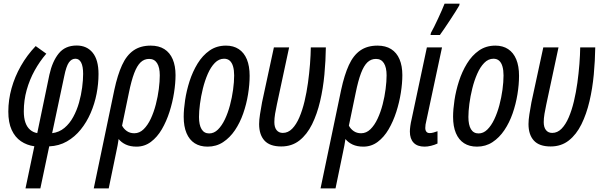

<svg xmlns="http://www.w3.org/2000/svg" viewBox="-20 -799 3325 1059"><path d="M120.6 240.2 169.4 7.8Q127.9 2 95.5 -20Q63 -42 44.4 -82.5Q25.9 -123 25.9 -183.6Q25.9 -248 43.7 -312Q61.5 -376 95.2 -435.3Q128.9 -494.6 176.8 -544.9L235.4 -502.9Q199.2 -460.9 171.1 -410.2Q143.1 -359.4 127.2 -302.7Q111.3 -246.1 111.3 -185.1Q111.3 -148.4 120.1 -123.3Q128.9 -98.1 145.8 -83.5Q162.6 -68.8 185.5 -64.9L252.4 -386.7Q268.6 -460.4 304 -504.2Q339.4 -547.9 402.8 -547.9Q459 -547.9 491.2 -508.3Q523.4 -468.8 523.4 -390.6Q523.4 -336.9 512.7 -281.7Q502 -226.6 480 -175.8Q458 -125 425.3 -84.5Q392.6 -43.9 349.1 -19Q305.7 5.9 251.5 8.3L202.6 240.2ZM267.6 -64.5Q306.6 -69.3 335.4 -93.5Q364.3 -117.7 384 -154.1Q403.8 -190.4 415.8 -232.7Q427.7 -274.9 433.1 -316.4Q438.5 -357.9 438.5 -391.6Q438.5 -433.1 427.5 -454.1Q416.5 -475.1 396 -475.1Q374.5 -475.1 359.9 -454.3Q345.2 -433.6 334 -377.4Z M497.1 240.2 610.8 -304.2Q628.4 -385.7 653.1 -439.7Q677.7 -493.7 716.1 -520.5Q754.4 -547.4 811 -547.4Q856 -547.4 886.5 -528.1Q917 -508.8 932.6 -472.2Q948.2 -435.5 948.2 -384.8Q948.2 -340.3 939.9 -287.4Q931.6 -234.4 914.8 -181.9Q897.9 -129.4 872.6 -85.9Q847.2 -42.5 812.3 -16.4Q777.3 9.8 732.9 9.8Q698.7 9.8 674.1 -1.7Q649.4 -13.2 634.3 -32.2Q632.3 -16.1 628.7 2.4Q625 21 621.1 39.6L579.6 240.2ZM720.7 -64Q749.5 -64 772.2 -86.2Q794.9 -108.4 811.8 -144.5Q828.6 -180.7 839.6 -223.4Q850.6 -266.1 856 -308.1Q861.3 -350.1 861.3 -383.3Q861.3 -427.2 846.4 -450.7Q831.5 -474.1 802.7 -474.1Q775.4 -474.1 755.6 -455.3Q735.8 -436.5 720.2 -395.5Q704.6 -354.5 690.9 -287.1L653.3 -106Q662.6 -87.9 679.9 -75.9Q697.3 -64 720.7 -64Z M1125 9.8Q1083 9.8 1053.7 -9Q1024.4 -27.8 1008.8 -64.7Q993.2 -101.6 993.2 -154.8Q993.2 -195.3 1001 -247.1Q1008.8 -298.8 1025.6 -351.3Q1042.5 -403.8 1069.8 -448.5Q1097.2 -493.2 1136 -520.3Q1174.8 -547.4 1226.6 -547.4Q1267.6 -547.4 1296.9 -528.1Q1326.2 -508.8 1341.6 -471.7Q1356.9 -434.6 1356.9 -380.9Q1356.9 -332.5 1348.1 -278.6Q1339.4 -224.6 1321.5 -173.3Q1303.7 -122.1 1275.9 -80.8Q1248 -39.6 1210.4 -14.9Q1172.9 9.8 1125 9.8ZM1133.8 -63Q1160.2 -63 1181.9 -84.2Q1203.6 -105.5 1220.5 -140.9Q1237.3 -176.3 1248.5 -218.8Q1259.8 -261.2 1265.6 -304.2Q1271.5 -347.2 1271.5 -382.8Q1271.5 -412.1 1265.4 -432.9Q1259.3 -453.6 1247.1 -464.4Q1234.9 -475.1 1215.8 -475.1Q1187.5 -475.1 1165 -452.1Q1142.6 -429.2 1126.2 -391.8Q1109.9 -354.5 1099.1 -311Q1088.4 -267.6 1083 -226.1Q1077.6 -184.6 1077.6 -153.8Q1077.6 -109.9 1091.8 -86.4Q1106 -63 1133.8 -63Z M1531.2 8.8Q1468.3 8.8 1438.7 -23.7Q1409.2 -56.2 1409.2 -114.7Q1409.2 -137.7 1414.1 -168.7Q1418.9 -199.7 1425.3 -234.4L1490.7 -537.6H1574.7L1507.3 -223.1Q1501.5 -196.8 1497.3 -171.4Q1493.2 -146 1493.2 -125.5Q1493.2 -96.7 1505.6 -81.3Q1518.1 -65.9 1540 -65.9Q1568.8 -65.9 1591.6 -89.1Q1614.3 -112.3 1631.1 -151.6Q1647.9 -190.9 1659.7 -240.2Q1671.4 -289.6 1678.7 -342.5Q1686 -395.5 1689.9 -446Q1693.8 -496.6 1694.3 -537.6H1777.3Q1776.4 -464.8 1769.3 -388.2Q1762.2 -311.5 1745.6 -240.7Q1729 -169.9 1701.2 -113.5Q1673.3 -57.1 1631.6 -24.2Q1589.8 8.8 1531.2 8.8Z M1748 240.2 1861.8 -304.2Q1879.4 -385.7 1904.1 -439.7Q1928.7 -493.7 1967 -520.5Q2005.4 -547.4 2062 -547.4Q2106.9 -547.4 2137.5 -528.1Q2168 -508.8 2183.6 -472.2Q2199.2 -435.5 2199.2 -384.8Q2199.2 -340.3 2190.9 -287.4Q2182.6 -234.4 2165.8 -181.9Q2148.9 -129.4 2123.5 -85.9Q2098.1 -42.5 2063.2 -16.4Q2028.3 9.8 1983.9 9.8Q1949.7 9.8 1925 -1.7Q1900.4 -13.2 1885.3 -32.2Q1883.3 -16.1 1879.6 2.4Q1876 21 1872.1 39.6L1830.6 240.2ZM1971.7 -64Q2000.5 -64 2023.2 -86.2Q2045.9 -108.4 2062.7 -144.5Q2079.6 -180.7 2090.6 -223.4Q2101.6 -266.1 2106.9 -308.1Q2112.3 -350.1 2112.3 -383.3Q2112.3 -427.2 2097.4 -450.7Q2082.5 -474.1 2053.7 -474.1Q2026.4 -474.1 2006.6 -455.3Q1986.8 -436.5 1971.2 -395.5Q1955.6 -354.5 1941.9 -287.1L1904.3 -106Q1913.6 -87.9 1930.9 -75.9Q1948.2 -64 1971.7 -64Z M2321.8 9.8Q2281.7 9.8 2261.2 -12Q2240.7 -33.7 2240.7 -73.2Q2240.7 -85.9 2243.2 -104Q2245.6 -122.1 2250 -140.1L2334.5 -537.6H2418L2331.5 -132.8Q2328.6 -121.6 2327.1 -111.8Q2325.7 -102.1 2325.7 -93.3Q2325.7 -80.1 2331.8 -72.5Q2337.9 -64.9 2350.1 -64.9Q2359.4 -64.9 2370.6 -67.9Q2381.8 -70.8 2393.1 -75.2V-7.3Q2376.5 0.5 2357.4 5.1Q2338.4 9.8 2321.8 9.8ZM2354.5 -606 2356.9 -617.7Q2364.7 -631.3 2375.2 -652.6Q2385.7 -673.8 2396.7 -697.5Q2407.7 -721.2 2417.2 -742.9Q2426.8 -764.6 2432.1 -778.8H2515.1L2513.2 -769Q2505.9 -755.9 2491.9 -733.9Q2478 -711.9 2461.7 -687.3Q2445.3 -662.6 2430.4 -640.6Q2415.5 -618.7 2406.2 -606Z M2610.8 9.8Q2568.8 9.8 2539.6 -9Q2510.3 -27.8 2494.6 -64.7Q2479 -101.6 2479 -154.8Q2479 -195.3 2486.8 -247.1Q2494.6 -298.8 2511.5 -351.3Q2528.3 -403.8 2555.7 -448.5Q2583 -493.2 2621.8 -520.3Q2660.6 -547.4 2712.4 -547.4Q2753.4 -547.4 2782.7 -528.1Q2812 -508.8 2827.4 -471.7Q2842.8 -434.6 2842.8 -380.9Q2842.8 -332.5 2834 -278.6Q2825.2 -224.6 2807.4 -173.3Q2789.6 -122.1 2761.7 -80.8Q2733.9 -39.6 2696.3 -14.9Q2658.7 9.8 2610.8 9.8ZM2619.6 -63Q2646 -63 2667.7 -84.2Q2689.5 -105.5 2706.3 -140.9Q2723.1 -176.3 2734.4 -218.8Q2745.6 -261.2 2751.5 -304.2Q2757.3 -347.2 2757.3 -382.8Q2757.3 -412.1 2751.2 -432.9Q2745.1 -453.6 2732.9 -464.4Q2720.7 -475.1 2701.7 -475.1Q2673.3 -475.1 2650.9 -452.1Q2628.4 -429.2 2612.1 -391.8Q2595.7 -354.5 2585 -311Q2574.2 -267.6 2568.8 -226.1Q2563.5 -184.6 2563.5 -153.8Q2563.5 -109.9 2577.6 -86.4Q2591.8 -63 2619.6 -63Z M3017.1 8.8Q2954.1 8.8 2924.6 -23.7Q2895 -56.2 2895 -114.7Q2895 -137.7 2899.9 -168.7Q2904.8 -199.7 2911.1 -234.4L2976.6 -537.6H3060.5L2993.2 -223.1Q2987.3 -196.8 2983.2 -171.4Q2979 -146 2979 -125.5Q2979 -96.7 2991.5 -81.3Q3003.9 -65.9 3025.9 -65.9Q3054.7 -65.9 3077.4 -89.1Q3100.1 -112.3 3116.9 -151.6Q3133.8 -190.9 3145.5 -240.2Q3157.2 -289.6 3164.6 -342.5Q3171.9 -395.5 3175.8 -446Q3179.7 -496.6 3180.2 -537.6H3263.2Q3262.2 -464.8 3255.1 -388.2Q3248 -311.5 3231.4 -240.7Q3214.8 -169.9 3187 -113.5Q3159.2 -57.1 3117.4 -24.2Q3075.7 8.8 3017.1 8.8Z"/></svg>

Font: Open Sans Condensed Medium
Style: Italic
Weight: 500
Width: 3
Italic angle: -12°
Designer: Monotype Design Team
Foundry: Monotype Imaging Inc.
Version: Version 3.000